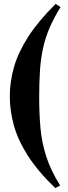

<svg xmlns="http://www.w3.org/2000/svg" viewBox="-20 -824 349 980"><path d="M262 136Q172 49 121.5 -30.5Q71 -110 50.5 -185Q30 -260 30 -332Q30 -407 51.5 -482Q73 -557 124 -636.5Q175 -716 264 -804L289 -788Q254 -731 232.5 -680.5Q211 -630 199.5 -577Q188 -524 184 -463.5Q180 -403 180 -327Q180 -245 186.5 -171Q193 -97 216 -25.5Q239 46 287 123Z"/></svg>

Font: Libre Bodoni
Style: Regular
Weight: 400
Designer: Pablo Impallari, Rodrigo Fuenzalida
Foundry: Impallari Type
Version: Version 2.005;gftools[0.9.23]